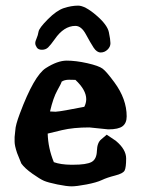

<svg xmlns="http://www.w3.org/2000/svg" viewBox="-20 -657 504 686"><path d="M249.1 -564.5Q208.1 -564.2 175.7 -517.1Q160.7 -496 152 -487.6Q143.3 -479.3 130.1 -479.2Q116.9 -479.1 111.5 -487.3Q106 -495.6 106 -502.4Q105.9 -509.3 110.8 -520.1Q115.6 -530.8 117.7 -543.8Q119.8 -556.8 151 -588.2Q182.3 -619.7 208.4 -628.2Q234.4 -636.7 258.8 -636.9Q283.3 -637.1 323.3 -602.9Q363.3 -568.8 368.9 -542.2Q374.5 -515.6 374.6 -502.7Q374.7 -489.8 364.2 -479.7Q353.8 -469.6 339.9 -469.5Q326 -469.4 314.6 -486.6Q303.3 -503.9 286.9 -534.3Q270.6 -564.7 249.1 -564.5ZM200.2 -365.2Q199.2 -359.4 184.8 -334Q170.4 -308.6 158.7 -258.8Q169.4 -257.8 178.2 -257.8Q187 -257.8 223.9 -264.6Q260.7 -271.5 281.2 -275.4Q288.1 -289.1 288.1 -302.7Q288.1 -335.4 249.5 -371.6Q241.7 -372.1 226.6 -372.1Q210.4 -372.1 200.2 -365.2ZM233.4 -68.4H241.2Q288.6 -68.4 306.9 -78.1Q325.2 -87.9 326.2 -117.7Q327.1 -147.5 341.8 -159.2L361.3 -175.8L394 -153.8L394.5 -153.3Q430.7 -123 430.7 -90.8Q430.7 -58.6 425.3 -47.9Q419.9 -37.1 391.1 -29.8Q362.3 -22.5 343.8 -13.7Q325.2 -4.9 289.3 2Q253.4 8.8 235.8 8.8Q218.3 8.8 184.8 2Q151.4 -4.9 137.2 -11Q123 -17.1 95.7 -36.4Q68.4 -55.7 56.2 -72.8L41 -110.4Q32.2 -136.7 32.2 -150.4V-167.5L34.7 -191.4Q35.2 -209.5 50.8 -251Q101.6 -386.7 143.6 -413.6Q185.5 -440.4 218.3 -440.4Q251 -440.4 292 -431.2Q333 -421.9 346.7 -411.6Q360.4 -401.4 388.7 -362.8Q432.6 -303.2 432.6 -241.2Q432.6 -217.3 418 -206.1Q403.3 -194.8 367.2 -194.8H366.7L299.3 -201.7Q242.2 -201.7 201.7 -192.1Q161.1 -182.6 150.4 -179.7Q151.9 -127.4 172.4 -77.6Q196.8 -68.8 233.4 -68.4Z"/></svg>

Font: Drukaatie burti
Style: Demi
Weight: 600
Version: Version 0.14